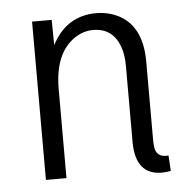

<svg xmlns="http://www.w3.org/2000/svg" viewBox="-43 -539 578 590"><g transform="rotate(-5 246.0 -244.0)"><path d="M458 -42Q423.8 -38.1 417 -67.4Q415 -79.1 415 -94.7V-335Q415 -451.2 334 -485.4Q306.6 -497.1 273.4 -497.1Q181.6 -496.1 137.7 -410.2L136.7 -488.3H76.2V0H139.6V-274.4Q139.6 -385.7 204.1 -428.7Q230.5 -446.3 260.7 -446.3Q326.2 -446.3 345.7 -377Q351.6 -354.5 351.6 -327.1V-88.9Q353.5 7.8 431.6 8.8Q446.3 8.8 460.9 5.9Z"/></g></svg>

Font: Yaldevi Colombo
Style: Regular
Weight: 400
Designer: Sol Matas, Denzil Rajitha, Kosala Senevirathne and Pathum Egodawatta
Foundry: Mooniak
Version: Version 1.020 ; ttfautohint (v1.6)